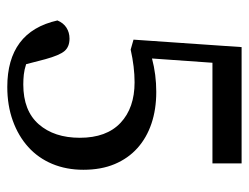

<svg xmlns="http://www.w3.org/2000/svg" viewBox="-100 -586 699 540"><g transform="rotate(90 250.0 -316.5)"><path d="M225 13Q148 13 101 -22Q54 -57 38 -128Q45 -145 58.5 -153.5Q72 -162 89 -162Q112 -162 124 -148Q136 -134 147 -94L161 -40Q176 -35 190 -33.5Q204 -32 218 -32Q292 -32 330 -75.5Q368 -119 368 -191Q368 -266 326 -305.5Q284 -345 212 -345Q169 -345 120 -334L92 -342L113 -646H440V-564H157L145 -394Q190 -406 239 -406Q288 -406 328 -392.5Q368 -379 397 -353Q426 -327 442 -289Q458 -251 458 -201Q458 -153 441.5 -113.5Q425 -74 394 -46Q363 -18 320 -2.5Q277 13 225 13Z"/></g></svg>

Font: Source Serif Pro
Style: Regular
Weight: 400
Designer: Frank Grießhammer
Foundry: Adobe Systems Incorporated
Version: Version 2.000;PS 1.000;hotconv 16.6.51;makeotf.lib2.5.65220